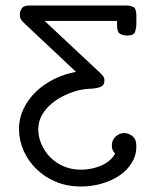

<svg xmlns="http://www.w3.org/2000/svg" viewBox="-20 -450 565 697"><path d="M49 18Q49 -21 66 -56Q83 -91 111.5 -118Q140 -145 177.5 -163.5Q215 -182 256 -189L72 -362Q59 -374 55.5 -380.5Q52 -387 52 -398Q52 -409 59 -419.5Q66 -430 86 -430H440Q451 -430 463 -425Q475 -420 475 -394V-362Q475 -349 470.5 -335Q466 -321 443 -321H441Q429 -321 417 -326.5Q405 -332 405 -357V-374H142L344 -185Q349 -180 354 -174Q359 -168 359 -158Q359 -144 351.5 -138.5Q344 -133 331 -130.5Q318 -128 302 -127.5Q286 -127 269 -123Q243 -117 216 -104.5Q189 -92 167.5 -74Q146 -56 132.5 -32.5Q119 -9 119 20Q119 47 130.5 73.5Q142 100 162 120.5Q182 141 210.5 153.5Q239 166 274 166Q312 166 346.5 151.5Q381 137 398 108Q393 102 389.5 95.5Q386 89 386 78Q386 58 400 45.5Q414 33 431 33Q445 33 460 43.5Q475 54 475 81Q475 114 458.5 141Q442 168 414 187Q386 206 349.5 216.5Q313 227 273 227Q223 227 182 209.5Q141 192 111.5 163Q82 134 65.5 96.5Q49 59 49 18Z"/></svg>

Font: CMU Typewriter Custom
Style: Regular
Weight: 500
Monospace: yes
Version: Version 0.7.0